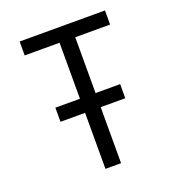

<svg xmlns="http://www.w3.org/2000/svg" viewBox="-133 -841 866 947"><g transform="rotate(-20 300.0 -367.5)"><path d="M259 0V-294H130V-368H259V-662H76V-735H524V-661H341V-368H470V-294H341V0Z"/></g></svg>

Font: Iosevka Curly Extended
Style: Regular
Weight: 400
Width: 7
Monospace: yes
Designer: Belleve Invis
Foundry: Belleve Invis
Version: Version 11.1.0; ttfautohint (v1.8.3)